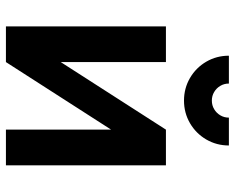

<svg xmlns="http://www.w3.org/2000/svg" viewBox="-92 -700 792 648"><g transform="rotate(90 304.0 -376.0)"><path d="M319.5 -601Q278 -601 243.2 -621.2Q208.5 -641.5 188.2 -676.2Q168 -711 168 -752.5H262Q262 -736.5 269.8 -723.5Q277.5 -710.5 290.5 -702.8Q303.5 -695 319.5 -695Q335.5 -695 348.5 -702.8Q361.5 -710.5 369.2 -723.5Q377 -736.5 377 -752.5H471Q471 -711 450.8 -676.2Q430.5 -641.5 395.8 -621.2Q361 -601 319.5 -601ZM538 -540V0H417.5V-355L189.5 0H69V-540H189.5V-185L417.5 -540Z"/></g></svg>

Font: Vela Sans Bd
Style: Bold
Weight: 700
Designer: Principal design: Mikhail Sharanda - project Manrope.
Design modification: Ravid Balaliev
Foundry: Mikhail Sharanda
Version: Version 1.001